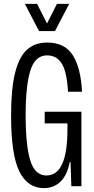

<svg xmlns="http://www.w3.org/2000/svg" viewBox="-20 -958 484 988"><path d="M37 -364Q37 -502 58 -584.5Q79 -667 119.5 -703Q160 -739 223 -739Q313 -739 354.5 -674Q396 -609 402 -486H330Q324 -590 297.5 -631.5Q271 -673 222 -673Q161 -673 136.5 -596Q112 -519 112 -364Q112 -208 136 -131.5Q160 -55 219 -55Q327 -55 327 -292V-323H210V-383H399V0H347L343 -124H339Q325 -55 290.5 -22.5Q256 10 206 10Q122 10 79.5 -76Q37 -162 37 -364ZM108 -938H171L222 -837L273 -938H336L263 -798H181Z"/></svg>

Font: Mona Sans Condensed
Style: Regular
Weight: 400
Width: 3
Designer: Deni Anggara
Foundry: GitHub
Version: Version 2.000